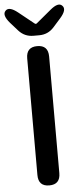

<svg xmlns="http://www.w3.org/2000/svg" viewBox="-64 -979 439 1012"><g transform="rotate(-5 155.5 -472.5)"><path d="M155 0Q97 0 97 -60V-677Q97 -737 155 -737Q213 -737 213 -677V-60Q213 0 155 0ZM140 -793Q94 -793 63 -827L23 -872Q-15 -916 5 -937Q25 -959 71 -922L152 -857Q158 -852 164 -857L241 -921Q286 -959 306 -937Q327 -916 288 -872L248 -827Q217 -793 171 -793Z"/></g></svg>

Font: Resource Han Rounded CN Medium
Style: Regular
Weight: 500
Designer: Cyano Hao (round all glyphs); Ryoko NISHIZUKA 西塚涼子 (kana, bopomofo & ideographs); Paul D. Hunt (Latin, Greek & Cyrillic)
Foundry: Cyano Hao
Version: 0.990